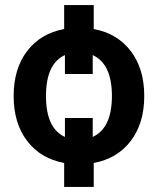

<svg xmlns="http://www.w3.org/2000/svg" viewBox="-20 -640 625 760"><path d="M351 -525Q444 -508 497.5 -438Q551 -368 551 -260Q551 -152 497.5 -82Q444 -12 351 5V100H234V5Q141 -12 87.5 -82Q34 -152 34 -260Q34 -368 87.5 -438Q141 -508 234 -525V-620H351ZM237 -98V-173H347V-98Q423 -133 423 -260Q423 -387 347 -422V-347H237V-422Q162 -388 162 -260Q162 -132 237 -98Z"/></svg>

Font: Mplus 1p Bold
Style: Bold
Weight: 700
Version: Version 1.061